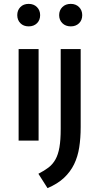

<svg xmlns="http://www.w3.org/2000/svg" viewBox="-20 -725 512 990"><path d="M76 -472H179V0H76ZM293 -472H396V-70Q396 -13 388.5 35Q381 83 362 122Q343 161 310 192Q277 223 225 245L178 171Q209 155 230.5 138.5Q252 122 266 97Q280 72 286.5 34.5Q293 -3 293 -60ZM69 -647Q69 -672 85 -688.5Q101 -705 128 -705Q154 -705 170.5 -688.5Q187 -672 187 -647Q187 -621 170.5 -605Q154 -589 128 -589Q101 -589 85 -605.5Q69 -622 69 -647ZM285 -647Q285 -672 301.5 -688.5Q318 -705 345 -705Q371 -705 387.5 -688.5Q404 -672 404 -647Q404 -621 387.5 -605Q371 -589 345 -589Q318 -589 301.5 -605.5Q285 -622 285 -647Z"/></svg>

Font: Mukta Vaani Medium
Style: Regular
Weight: 500
Designer: Noopur Datye, Girish Dalvi, Yashodeep Gholap, Pallavi Karambelkar
Foundry: Ek Type
Version: Version 2.538;PS 1.000;hotconv 16.6.51;makeotf.lib2.5.65220;